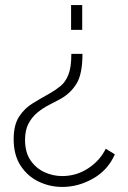

<svg xmlns="http://www.w3.org/2000/svg" viewBox="-20 -526 506 759"><path d="M305 -506V-408H261V-506ZM306 -313Q306 -235 283.5 -197Q261 -159 221 -136Q199 -124 174.5 -111.5Q150 -99 128.5 -81.5Q107 -64 93 -38Q79 -12 79 27Q79 76 100.5 107.5Q122 139 155.5 154.5Q189 170 226 170Q282 170 328.5 139.5Q375 109 398 62L434 84Q407 146 348.5 179.5Q290 213 226 213Q177 213 133 192Q89 171 61.5 129Q34 87 34 24Q34 -32 55.5 -65Q77 -98 110 -118Q143 -138 177 -157Q200 -170 219.5 -186Q239 -202 250.5 -231Q262 -260 262 -313Z"/></svg>

Font: Raleway Light
Style: Regular
Weight: 300
Designer: Matt McInerney, Pablo Impallari, Rodrigo Fuenzalida
Foundry: Matt McInerney, Pablo Impallari, Rodrigo Fuenzalida
Version: Version 4.026